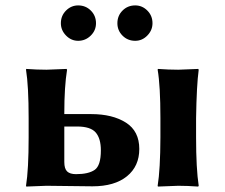

<svg xmlns="http://www.w3.org/2000/svg" viewBox="-20 -687 831 710"><path d="M414.1 -601.1Q414.1 -628.9 433.1 -647.9Q452.1 -667 480 -667Q505.9 -667 524.9 -647.9Q543.9 -628.9 543.9 -601.1Q543.9 -575.2 524.9 -555.7Q505.9 -536.1 480 -536.1Q452.1 -536.1 433.1 -555.2Q414.1 -574.2 414.1 -601.1ZM205.1 -601.1Q205.1 -628.9 224.1 -647.9Q243.2 -667 269 -667Q296.9 -667 315.9 -647.9Q335 -628.9 335 -601.1Q335 -574.2 315.4 -555.2Q295.9 -536.1 269 -536.1Q243.2 -536.1 224.1 -555.7Q205.1 -575.2 205.1 -601.1ZM573.2 -250Q573.2 -369.1 563 -429.2L564 -432.1Q604 -429.2 639.2 -429.2L712.9 -432.1L714.8 -429.2Q707 -372.1 705.1 -250V-179.2Q705.1 -63 714.8 0L712.9 2.9Q672.9 0 639.2 0L564 2.9L563 0Q572.8 -60.1 573.2 -179.2ZM353 -130.9Q353 -174.8 334 -197Q314.9 -219.2 265.1 -219.2H217.8V-87.9Q217.8 -63 228.3 -53Q238.8 -43 261.2 -43Q307.1 -43 330.1 -58.8Q353 -74.7 353 -130.9ZM217.8 -268.1V-265.1H316.9Q396 -265.1 445.6 -233.6Q495.1 -202.1 495.1 -136.2Q495.1 -72.3 449.5 -35.2Q403.8 2 321.8 2Q288.6 2 236.8 1Q185.1 0 151.9 0L77.1 2.9L76.2 0Q85.9 -60.1 85.9 -179.2V-250Q85.9 -369.1 76.2 -429.2L77.1 -432.1Q117.2 -429.2 151.9 -429.2L226.1 -432.1L228 -429.2Q217.8 -366.2 217.8 -268.1Z"/></svg>

Font: Linux Biolinum O
Style: Bold
Weight: 700
Designer: Philipp H. Poll
Foundry: Philipp H. Poll
Version: Version 1.3.2